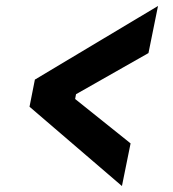

<svg xmlns="http://www.w3.org/2000/svg" viewBox="-20 -620 580 644"><path d="M389 4 79 -262 97 -353 510 -600 478 -442 235 -304 232 -288 418 -139Z"/></svg>

Font: IBM Plex Sans Condensed
Style: Bold Italic
Weight: 700
Width: 3
Italic angle: -11.31°
Designer: Mike Abbink, Paul van der Laan, Pieter van Rosmalen
Foundry: Bold Monday
Version: Version 3.201